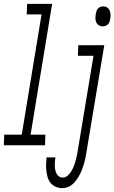

<svg xmlns="http://www.w3.org/2000/svg" viewBox="-60 -755 595 998"><path d="M-40 0 -38 -55H53L156 -680H79L81 -735H211L99 -55H176L174 0ZM473 -618Q462 -618 453 -624Q444 -630 440 -639.5Q436 -649 436 -660.5Q436 -672 438 -683Q439 -690 441.5 -697.5Q444 -705 449.5 -711Q455 -717 462.5 -719.5Q470 -722 477 -722Q488 -722 497 -716Q506 -710 510 -700.5Q514 -691 514.5 -679.5Q515 -668 513 -657Q512 -650 509.5 -642.5Q507 -635 501.5 -629Q496 -623 488.5 -620.5Q481 -618 473 -618ZM264 223Q246 223 230 216Q214 209 203.5 196.5Q193 184 188 167.5Q183 151 181 133.5Q179 116 179.5 98.5Q180 81 182 63H228Q226 74 225.5 84.5Q225 95 225 106Q225 117 227 127Q229 137 233.5 146.5Q238 156 246.5 162Q255 168 266 168Q280 168 291.5 158Q303 148 310.5 135.5Q318 123 323.5 109.5Q329 96 332.5 82.5Q336 69 339 55.5Q342 42 344 29L426 -465H345L347 -520H482L389 38Q387 52 384 66.5Q381 81 377 95Q373 109 367.5 123.5Q362 138 355 151.5Q348 165 339 178Q330 191 318.5 201.5Q307 212 292.5 217.5Q278 223 264 223Z"/></svg>

Font: Iosevka SS18 Light
Style: Italic
Weight: 300
Italic angle: -9°
Monospace: yes
Designer: Belleve Invis
Foundry: Belleve Invis
Version: Version 25.1.1; ttfautohint (v1.8.4)